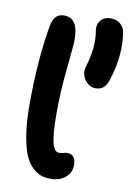

<svg xmlns="http://www.w3.org/2000/svg" viewBox="-89 -850 620 907"><g transform="rotate(10 221.0 -397.0)"><path d="M354 -457Q322.3 -457 301.8 -486.3Q281.2 -515.6 291 -547.9Q322.3 -648.4 308.1 -725.1Q303.2 -754.9 320.1 -774.9Q336.9 -794.9 367.2 -794.9Q394.5 -794.9 412.4 -780.8Q430.2 -766.6 435.1 -745.1Q445.8 -689.5 439.2 -625.7Q432.6 -562 412.1 -503.9Q397 -457 354 -457ZM220.2 1Q195.8 1 176 -4.6Q156.2 -10.3 133.5 -30.5Q110.8 -50.8 95.7 -84.7Q80.6 -118.7 70.3 -180.7Q60.1 -242.7 60.1 -327.1Q60.1 -536.6 88.9 -704.1Q95.2 -739.7 109.4 -754.9Q123.5 -770 148.9 -770Q216.8 -770 216.8 -666Q216.8 -640.1 204.8 -527.3Q192.9 -414.6 192.9 -307.1Q192.9 -251.5 196.3 -214.4Q199.7 -177.2 206.1 -158.9Q212.4 -140.6 219.7 -133.8Q227.1 -127 236.8 -127Q248 -127 258.8 -129.9Q269.5 -132.8 274.9 -132.8Q316.9 -132.8 316.9 -83Q316.9 -45.4 289.3 -22.2Q261.7 1 220.2 1Z"/></g></svg>

Font: Shantell Sans Bouncy
Style: Regular
Weight: 600
Designer: Stephen Nixon, Anya Danilova, Shantell Martin
Foundry: Arrow Type
Version: Version 1.006;[9816181b4]